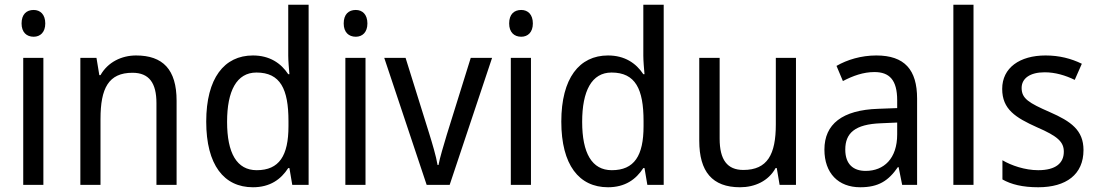

<svg xmlns="http://www.w3.org/2000/svg" viewBox="-20 -780 4632 810"><path d="M122 -738C92 -738 71 -720 71 -681C71 -644 92 -625 122 -625C150 -625 171 -644 171 -681C171 -719 150 -738 122 -738ZM163 -536H78V0H163Z M554 -546C493 -546 435 -518 404 -463H399L387 -536H319V0H404V-278C404 -408 438 -473 539 -473C609 -473 640 -430 640 -345V0H725V-355C725 -487 667 -546 554 -546Z M1047 10C1119 10 1165 -23 1196 -71H1201L1213 0H1282V-760H1196V-545C1196 -524 1199 -489 1201 -467H1196C1165 -514 1117 -546 1047 -546C926 -546 850 -450 850 -267C850 -84 925 10 1047 10ZM1063 -62C979 -62 938 -134 938 -266C938 -396 978 -474 1062 -474C1163 -474 1197 -404 1197 -269V-248C1197 -123 1158 -62 1063 -62Z M1481 -738C1451 -738 1430 -720 1430 -681C1430 -644 1451 -625 1481 -625C1509 -625 1530 -644 1530 -681C1530 -719 1509 -738 1481 -738ZM1522 -536H1437V0H1522Z M1780 0H1877L2056 -536H1966L1865 -212C1852 -168 1835 -113 1830 -84H1826C1820 -121 1803 -177 1790 -219L1691 -536H1601Z M2179 -738C2149 -738 2128 -720 2128 -681C2128 -644 2149 -625 2179 -625C2207 -625 2228 -644 2228 -681C2228 -719 2207 -738 2179 -738ZM2220 -536H2135V0H2220Z M2545 10C2617 10 2663 -23 2694 -71H2699L2711 0H2780V-760H2694V-545C2694 -524 2697 -489 2699 -467H2694C2663 -514 2615 -546 2545 -546C2424 -546 2348 -450 2348 -267C2348 -84 2423 10 2545 10ZM2561 -62C2477 -62 2436 -134 2436 -266C2436 -396 2476 -474 2560 -474C2661 -474 2695 -404 2695 -269V-248C2695 -123 2656 -62 2561 -62Z M3338 -536H3253V-255C3253 -129 3218 -63 3116 -63C3048 -63 3016 -106 3016 -195V-536H2930V-186C2930 -56 2985 10 3102 10C3164 10 3222 -16 3252 -71H3257L3269 0H3338Z M3677 -546C3613 -546 3554 -528 3509 -502L3536 -438C3578 -460 3622 -476 3669 -476C3732 -476 3765 -443 3765 -357V-324L3685 -321C3533 -316 3458 -256 3458 -149C3458 -49 3517 10 3609 10C3686 10 3728 -17 3768 -75H3771L3786 0H3849V-364C3849 -486 3796 -546 3677 -546ZM3697 -260 3765 -263V-213C3765 -111 3709 -59 3632 -59C3580 -59 3546 -87 3546 -149C3546 -218 3586 -256 3697 -260Z M4087 0V-760H4002V0Z M4551 -147C4551 -231 4498 -268 4409 -307C4320 -346 4290 -364 4290 -409C4290 -449 4325 -475 4387 -475C4432 -475 4475 -462 4514 -443L4544 -511C4499 -533 4449 -546 4391 -546C4282 -546 4208 -494 4208 -405C4208 -319 4264 -284 4355 -243C4443 -205 4468 -181 4468 -140C4468 -92 4434 -62 4360 -62C4304 -62 4246 -82 4209 -104V-23C4246 -2 4294 10 4360 10C4478 10 4551 -44 4551 -147Z"/></svg>

Font: Noto Sans Ethiopic SemiCondensed
Style: Regular
Weight: 400
Width: 4
Designer: Monotype Design Team
Foundry: Monotype Imaging Inc.
Version: Version 2.102